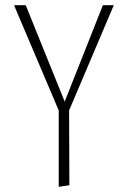

<svg xmlns="http://www.w3.org/2000/svg" viewBox="-20 -430 492 739"><path d="M418 -410 246 -5 247 283 206 289V-5L34 -410H79L229 -39L376 -410Z"/></svg>

Font: EauTestText Light
Style: Regular
Weight: 300
Designer: Christian Thalmann (Catharsis Fonts)
Version: Version 0.001;PS 000.001;hotconv 1.0.88;makeotf.lib2.5.64775